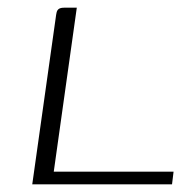

<svg xmlns="http://www.w3.org/2000/svg" viewBox="-20 -480 508 500"><path d="M180 -460 120 -33H432L428 0H64L125 -433Q126 -442 127.5 -448Q129 -454 133.5 -457Q138 -460 148 -460Z"/></svg>

Font: Genos Thin Light
Style: Italic
Weight: 300
Italic angle: -8°
Version: Version 1.010